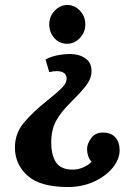

<svg xmlns="http://www.w3.org/2000/svg" viewBox="-20 -536 533 772"><path d="M40 0ZM40 57Q40 1 75.5 -42Q111 -85 174 -135Q213 -166 230.5 -184.5Q248 -203 248 -220Q248 -234 238 -242Q228 -250 208 -250Q194 -250 178 -246L163 -297Q186 -309 212.5 -314Q239 -319 261 -319Q297 -319 322.5 -302Q348 -285 348 -250Q348 -225 332.5 -201Q317 -177 267 -127Q226 -87 206 -51Q186 -15 186 37Q186 88 205.5 117Q225 146 272 146Q295 146 316 136.5Q337 127 348 114Q339 105 334.5 91Q330 77 330 64Q330 42 346.5 19.5Q363 -3 393 -3Q427 -3 444 16.5Q461 36 461 68Q461 104 433.5 138Q406 172 358.5 194Q311 216 253 216Q142 216 91 170.5Q40 125 40 57ZM178 -438Q178 -470 200 -493Q222 -516 251 -516Q280 -516 301.5 -493Q323 -470 323 -438Q323 -406 301 -383Q279 -360 250 -360Q219 -360 198.5 -383Q178 -406 178 -438Z"/></svg>

Font: Sumana
Style: Bold
Weight: 700
Designer: Cyreal, Alexei Vanyashin (Devanagari), Olga Karpushina (Latin)
Foundry: Cyreal
Version: Version 1.015;PS 001.015;hotconv 1.0.70;makeotf.lib2.5.58329